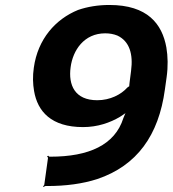

<svg xmlns="http://www.w3.org/2000/svg" viewBox="-20 -741 694 772"><path d="M476 -266C442 -158 337 -111 183 -111H179C177 -111 175 -114 174 -115L169 -112C170 -111 173 -108 173 -106L158 2C158 4 154 7 153 8L156 11C157 10 160 7 163 7H169C245 7 312 -2 371 -21C531 -75 618 -197 643 -381L650 -431C656 -474 655 -514 649 -550C632 -645 573 -721 420 -721C374 -721 332 -714 294 -701C203 -664 132 -584 116 -469C111 -435 112 -404 117 -375C131 -293 186 -230 314 -230C373 -230 423 -248 462 -271C473 -278 490 -289 497 -297L492 -299C486 -291 480 -277 476 -266ZM264 -471C273 -539 318 -607 403 -607C421 -607 437 -604 452 -598C501 -575 516 -523 507 -456L501 -409C501 -407 499 -394 500 -393L504 -396C503 -397 493 -390 492 -389C467 -361 423 -338 371 -338C281 -338 254 -399 264 -471Z"/></svg>

Font: Asimov
Style: EdgeWideIt
Weight: 500
Designer: Google
Version: Version 2.000980: 2014